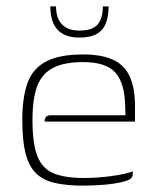

<svg xmlns="http://www.w3.org/2000/svg" viewBox="-20 -576 482 603"><path d="M241 7Q189 7 152 -1.5Q115 -10 92.5 -32.5Q70 -55 60 -95Q50 -135 50 -199Q50 -269 66 -314.5Q82 -360 124 -382.5Q166 -405 241 -405Q300 -405 336 -388Q372 -371 388 -334.5Q404 -298 404 -242V-194H120Q120 -202 124 -208Q128 -214 140 -214H374L373 -246Q371 -317 341.5 -349Q312 -381 241 -381Q181 -381 146 -362.5Q111 -344 96.5 -304.5Q82 -265 82 -199Q82 -125 97.5 -85.5Q113 -46 148.5 -31.5Q184 -17 244 -17Q263 -17 285.5 -18.5Q308 -20 330 -23Q352 -26 370 -30Q388 -34 397 -38V-29Q397 -22 391.5 -16Q386 -10 366 -5Q342 1 309.5 4Q277 7 241 7ZM229 -458Q198 -458 177.5 -469.5Q157 -481 147.5 -503Q138 -525 138 -556H156Q156 -519 174.5 -499.5Q193 -480 229 -480Q271 -480 287 -499.5Q303 -519 303 -556H321Q321 -525 312.5 -503Q304 -481 284 -469.5Q264 -458 229 -458Z"/></svg>

Font: Genos ExtraLight
Style: Regular
Weight: 250
Designer: Robert E. Leuschke
Foundry: Robert E. Leuschke
Version: Version 1.010